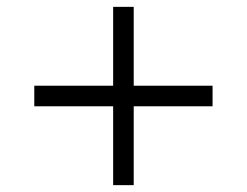

<svg xmlns="http://www.w3.org/2000/svg" viewBox="-20 -580 720 560"><path d="M310 -330V-560H370V-330H600V-270H370V-40H310V-270H80V-330Z"/></svg>

Font: Goli Light
Style: Regular
Weight: 300
Designer: jaikishan Patel
Foundry: MagicType
Version: Version 1.000